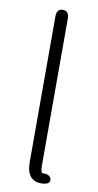

<svg xmlns="http://www.w3.org/2000/svg" viewBox="-91 -835 449 884"><g transform="rotate(10 133.5 -393.0)"><path d="M100 -79V-759Q100 -795 129 -795Q158 -795 158 -759V-73Q158 -37 169 -38Q203 -39 208 -16Q212 6 175 9Q100 13 100 -79Z"/></g></svg>

Font: Resource Han Rounded KR Light
Style: Regular
Weight: 300
Designer: Cyano Hao (round all glyphs); Ryoko NISHIZUKA 西塚涼子 (kana, bopomofo & ideographs); Paul D. Hunt (Latin, Greek & Cyrillic)
Foundry: Cyano Hao
Version: 0.990